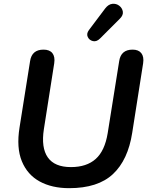

<svg xmlns="http://www.w3.org/2000/svg" viewBox="-20 -972 778 1002"><path d="M341 10Q251 10 187 -25Q123 -60 94 -130.5Q65 -201 82 -307L137 -653Q146 -713 207 -713Q239 -713 253.5 -694.5Q268 -676 263 -642L209 -298Q194 -201 229.5 -150.5Q265 -100 350 -100Q432 -100 479.5 -142.5Q527 -185 542 -277L602 -653Q611 -713 672 -713Q703 -713 717.5 -694.5Q732 -676 727 -642L670 -279Q648 -137 569.5 -63.5Q491 10 341 10ZM502 -771Q484 -753 465 -757.5Q446 -762 438 -779Q430 -796 444 -815L529 -928Q546 -950 566.5 -952Q587 -954 602.5 -942Q618 -930 621 -911.5Q624 -893 606 -875Z"/></svg>

Font: Nunito
Style: Bold Italic
Weight: 700
Italic angle: -9°
Designer: Vernon Adams
Foundry: Vernon Adams
Version: Version 3.601; ttfautohint (v1.8.2.53-6de2)